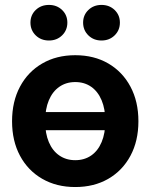

<svg xmlns="http://www.w3.org/2000/svg" viewBox="-20 -753 615 785"><path d="M467.8 -294.9V-220.7H107.4V-294.9ZM287.6 11.7Q210.9 11.7 152.6 -22Q94.2 -55.7 61.8 -116.2Q29.3 -176.8 29.3 -257.3Q29.3 -337.9 61.8 -398.7Q94.2 -459.5 152.6 -493.4Q210.9 -527.3 287.6 -527.3Q364.7 -527.3 422.9 -493.4Q481 -459.5 513.4 -398.7Q545.9 -337.9 545.9 -257.3Q545.9 -176.8 513.4 -116.2Q481 -55.7 422.9 -22Q364.7 11.7 287.6 11.7ZM287.6 -98.1Q325.2 -98.1 352.8 -117.2Q380.4 -136.2 395.5 -172.1Q410.6 -208 410.6 -257.3Q410.6 -307.1 395.5 -343Q380.4 -378.9 352.8 -398.2Q325.2 -417.5 287.6 -417.5Q250.5 -417.5 222.7 -398.2Q194.8 -378.9 179.7 -343Q164.6 -307.1 164.6 -257.3Q164.6 -207.5 179.7 -171.9Q194.8 -136.2 222.7 -117.2Q250.5 -98.1 287.6 -98.1ZM395 -587.4Q362.8 -587.4 341.3 -608.4Q319.8 -629.4 319.8 -660.6Q319.8 -691.4 341.3 -712.2Q362.8 -732.9 395 -732.9Q427.2 -732.9 448.7 -712.2Q470.2 -691.4 470.2 -660.6Q470.2 -629.4 448.7 -608.4Q427.2 -587.4 395 -587.4ZM180.2 -587.4Q147.5 -587.4 126 -608.4Q104.5 -629.4 104.5 -660.6Q104.5 -691.4 126 -712.2Q147.5 -732.9 180.2 -732.9Q212.4 -732.9 233.9 -712.2Q255.4 -691.4 255.4 -660.6Q255.4 -629.4 233.9 -608.4Q212.4 -587.4 180.2 -587.4Z"/></svg>

Font: Inter Cardless Display
Style: Bold
Weight: 700
Designer: Rasmus Andersson
Foundry: rsms
Version: Version 4.001;git-9221beed3